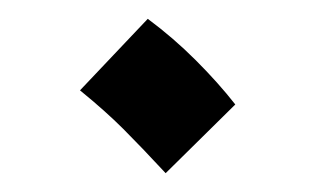

<svg xmlns="http://www.w3.org/2000/svg" viewBox="-20 -392 335 204"><path d="M156 -208Q130 -236 111 -255Q92 -274 65 -296L137 -372Q164 -352 188 -328Q212 -304 230 -281Z"/></svg>

Font: Go Noto Current
Style: Regular
Weight: 400
Designer: Monotype Design Team
Foundry: Monotype Imaging Inc.
Version: Version 2.007; ttfautohint (v1.8) -l 8 -r 50 -G 200 -x 14 -D